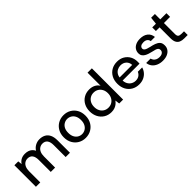

<svg xmlns="http://www.w3.org/2000/svg" viewBox="242 -1918 3128 3128"><g transform="rotate(-45 1805.5 -354.0)"><path d="M68 0V-496H157L165 -426Q189 -465 228.5 -486.5Q268 -508 319 -508Q358 -508 389.5 -498Q421 -488 445 -467Q469 -446 485 -414Q511 -458 557 -483Q603 -508 655 -508Q716 -508 760.5 -483.5Q805 -459 828.5 -409.5Q852 -360 852 -286V0H753V-276Q753 -348 724.5 -385.5Q696 -423 640 -423Q603 -423 573 -403.5Q543 -384 526.5 -347Q510 -310 510 -257V0H410V-276Q410 -348 381.5 -385.5Q353 -423 297 -423Q260 -423 230.5 -403.5Q201 -384 184.5 -347Q168 -310 168 -257V0Z M1207 12Q1137 12 1080.5 -20.5Q1024 -53 991 -111.5Q958 -170 958 -248Q958 -326 991.5 -384.5Q1025 -443 1082 -475.5Q1139 -508 1209 -508Q1280 -508 1336.5 -475.5Q1393 -443 1426 -385Q1459 -327 1459 -248Q1459 -170 1425.5 -111.5Q1392 -53 1335 -20.5Q1278 12 1207 12ZM1208 -74Q1247 -74 1281 -93.5Q1315 -113 1336 -152Q1357 -191 1357 -248Q1357 -306 1336.5 -344.5Q1316 -383 1282 -402.5Q1248 -422 1209 -422Q1171 -422 1136.5 -402.5Q1102 -383 1081.5 -344.5Q1061 -306 1061 -248Q1061 -191 1081.5 -152Q1102 -113 1135.5 -93.5Q1169 -74 1208 -74Z M1801 12Q1728 12 1672.5 -22Q1617 -56 1586 -115Q1555 -174 1555 -249Q1555 -324 1586 -382.5Q1617 -441 1673 -474.5Q1729 -508 1801 -508Q1861 -508 1906.5 -484.5Q1952 -461 1977 -419V-720H2077V0H1987L1977 -78Q1961 -55 1937 -34.5Q1913 -14 1879 -1Q1845 12 1801 12ZM1816 -75Q1863 -75 1899 -97Q1935 -119 1955.5 -158Q1976 -197 1976 -248Q1976 -300 1955.5 -338.5Q1935 -377 1899 -399Q1863 -421 1816 -421Q1770 -421 1734 -399Q1698 -377 1678 -338.5Q1658 -300 1658 -248Q1658 -197 1678 -158Q1698 -119 1734 -97Q1770 -75 1816 -75Z M2441 12Q2368 12 2312 -20.5Q2256 -53 2224 -111Q2192 -169 2192 -247Q2192 -325 2223.5 -383.5Q2255 -442 2311.5 -475Q2368 -508 2443 -508Q2516 -508 2569.5 -475.5Q2623 -443 2652 -390Q2681 -337 2681 -272Q2681 -262 2681 -250Q2681 -238 2680 -225H2266V-295H2581Q2578 -355 2539 -390Q2500 -425 2441 -425Q2401 -425 2366.5 -407Q2332 -389 2311 -354.5Q2290 -320 2290 -267V-239Q2290 -184 2311 -147Q2332 -110 2366.5 -90.5Q2401 -71 2441 -71Q2488 -71 2520 -93Q2552 -115 2567 -151H2667Q2654 -104 2623 -67.5Q2592 -31 2546 -9.5Q2500 12 2441 12Z M2986 12Q2925 12 2876.5 -9Q2828 -30 2799 -67.5Q2770 -105 2764 -156H2865Q2871 -132 2886 -112.5Q2901 -93 2926.5 -81Q2952 -69 2986 -69Q3019 -69 3040 -78.5Q3061 -88 3071 -104Q3081 -120 3081 -138Q3081 -165 3067 -179Q3053 -193 3026.5 -201Q3000 -209 2963 -217Q2933 -224 2901 -234Q2869 -244 2843 -259.5Q2817 -275 2801 -298.5Q2785 -322 2785 -357Q2785 -400 2807.5 -434.5Q2830 -469 2872 -488.5Q2914 -508 2972 -508Q3054 -508 3105.5 -468.5Q3157 -429 3165 -355H3069Q3064 -389 3039 -408Q3014 -427 2971 -427Q2929 -427 2906.5 -410Q2884 -393 2884 -365Q2884 -348 2897.5 -334.5Q2911 -321 2936.5 -312Q2962 -303 2997 -295Q3046 -285 3087.5 -270Q3129 -255 3155.5 -227Q3182 -199 3182 -145Q3183 -99 3159 -63.5Q3135 -28 3091 -8Q3047 12 2986 12Z M3485 0Q3437 0 3402 -15Q3367 -30 3348 -65Q3329 -100 3329 -160V-412H3244V-496H3329L3342 -620H3429V-496H3571V-412H3429V-159Q3429 -116 3447 -100.5Q3465 -85 3509 -85H3565V0Z"/></g></svg>

Font: DM Sans 24pt Medium
Style: Regular
Weight: 500
Designer: Colophon Foundry, Jonny Pinhorn
Foundry: Colophon Foundry
Version: Version 4.004;gftools[0.9.30]